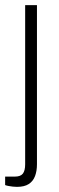

<svg xmlns="http://www.w3.org/2000/svg" viewBox="-30 -546 229 748"><path d="M36 182Q28 182 19.5 181Q11 180 3 178.5Q-5 177 -10 175V142H28Q50 142 59 130.5Q68 119 68 94V-526H114V94Q114 120 106.5 140Q99 160 82 171Q65 182 36 182Z"/></svg>

Font: Archivo SemiCondensed Thin
Style: Regular
Weight: 250
Width: 4
Designer: Hector Gatti
Foundry: Omnibus-Type
Version: Version 2.001